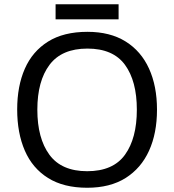

<svg xmlns="http://www.w3.org/2000/svg" viewBox="-20 -875 821 905"><path d="M720 -358Q720 -247 682.5 -164.5Q645 -82 572 -36Q499 10 391 10Q280 10 206.5 -36Q133 -82 97 -165Q61 -248 61 -359Q61 -469 97 -551Q133 -633 206.5 -679Q280 -725 392 -725Q499 -725 572 -679.5Q645 -634 682.5 -551.5Q720 -469 720 -358ZM156 -358Q156 -223 213 -145.5Q270 -68 391 -68Q513 -68 569 -145.5Q625 -223 625 -358Q625 -493 569 -569.5Q513 -646 392 -646Q271 -646 213.5 -569.5Q156 -493 156 -358ZM539 -855V-784H242V-855Z"/></svg>

Font: Noto Sans Rejang
Style: Regular
Weight: 400
Designer: Monotype Design Team
Foundry: Monotype Imaging Inc.
Version: Version 2.001; ttfautohint (v1.8.4.7-5d5b)